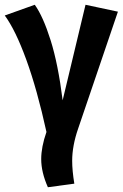

<svg xmlns="http://www.w3.org/2000/svg" viewBox="-33 -565 515 806"><path d="M230 -144 326 -545 462 -516 295 -25Q270 47 270 110Q270 151 279 206L168 221Q140 158 140 103Q140 52 162 -11Q123 -189 77.5 -314Q32 -439 -13 -500L113 -545Q148 -496 179.5 -396Q211 -296 230 -144Z"/></svg>

Font: Fira Sans Condensed SemiBold
Style: Regular
Weight: 600
Width: 3
Designer: bBox Type GmbH & Carrois Corporate GbR & Edenspiekermann AG
Foundry: bBox Type GmbH & Carrois Corporate GbR & Edenspiekermann AG
Version: Version 4.301